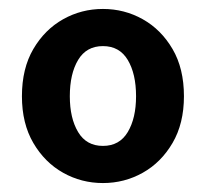

<svg xmlns="http://www.w3.org/2000/svg" viewBox="-20 -832 460 429"><path d="M210 -423Q162 -423 121 -446Q80 -469 54.5 -512.5Q29 -556 29 -617Q29 -679 54.5 -722.5Q80 -766 121 -789Q162 -812 210 -812Q258 -812 299 -789Q340 -766 365.5 -722.5Q391 -679 391 -617Q391 -556 365.5 -512.5Q340 -469 299 -446Q258 -423 210 -423ZM210 -506Q247 -506 265.5 -537Q284 -568 284 -617Q284 -667 265.5 -698Q247 -729 210 -729Q173 -729 154.5 -698Q136 -667 136 -617Q136 -568 154.5 -537Q173 -506 210 -506Z"/></svg>

Font: Chiron Sans HK TT
Style: Bold
Weight: 700
Designer: Ryoko NISHIZUKA 西塚涼子 (kana, bopomofo & ideographs); Paul D. Hunt (Latin, Greek & Cyrillic); Sandoll Communications 산돌커뮤니
Foundry: Adobe
Version: Version 2.022;hotconv 1.0.109;makeotfexe 2.5.65596